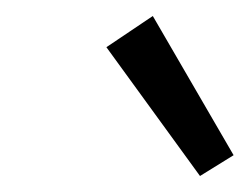

<svg xmlns="http://www.w3.org/2000/svg" viewBox="-20 -721 312 240"><path d="M230 -501 113 -662 171 -701 272 -527Z"/></svg>

Font: EauTestInfant
Style: Italic
Weight: 400
Italic angle: -12°
Designer: Christian Thalmann (Catharsis Fonts)
Version: Version 0.001;PS 000.001;hotconv 1.0.88;makeotf.lib2.5.64775